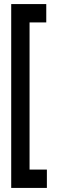

<svg xmlns="http://www.w3.org/2000/svg" viewBox="-20 -832 282 942"><path d="M207 -722H125V0H210V90H35V-812H207Z"/></svg>

Font: Berliner Wand
Style: Regular
Weight: 400
Designer: Peter Wiegel
Foundry: Peter Wiegel
Version: Version 1.000